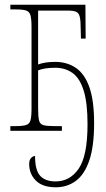

<svg xmlns="http://www.w3.org/2000/svg" viewBox="-20 -556 450 816"><path d="M217 240Q161 240 132.5 211.5Q104 183 104 141Q104 124 112 115.5Q120 107 129 107Q129 168 151 191.5Q173 215 216 215Q278 215 315 160Q352 105 352 -28Q352 -119 335.5 -171.5Q319 -224 288 -246Q257 -268 215 -268Q189 -268 172 -265Q155 -262 142 -257V-95Q142 -60 146 -44Q150 -28 165 -24Q180 -20 213 -20H243V0H24V-20H44Q76 -20 90.5 -24.5Q105 -29 109.5 -44.5Q114 -60 114 -95V-441Q114 -475 109.5 -491Q105 -507 90.5 -511.5Q76 -516 45 -516H24V-536H343L344 -392H324L323 -433Q323 -468 319 -484.5Q315 -501 303.5 -506Q292 -511 268 -511H142V-282Q155 -287 173 -290Q191 -293 215 -293Q265 -293 302.5 -267.5Q340 -242 360 -185Q380 -128 380 -33Q380 66 359.5 126Q339 186 302 213Q265 240 217 240Z"/></svg>

Font: Noto Serif Condensed Thin
Style: Regular
Weight: 100
Width: 3
Designer: Monotype Design Team
Foundry: Monotype Imaging Inc.
Version: Version 2.013; ttfautohint (v1.8.4.7-5d5b)